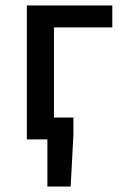

<svg xmlns="http://www.w3.org/2000/svg" viewBox="-20 -509 456 701"><path d="M153 172V0H117V-80H248V-16L238 172ZM78 0V-489H390V-409H177V0Z"/></svg>

Font: Source Sans 3 Medium
Style: Regular
Weight: 500
Designer: Paul D. Hunt
Foundry: Adobe
Version: Version 3.052;hotconv 1.1.0;makeotfexe 2.6.0